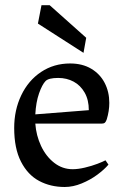

<svg xmlns="http://www.w3.org/2000/svg" viewBox="-20 -727 490 759"><path d="M397 -93.3 408.7 -76.2Q392.6 -57.1 365 -36.6Q337.4 -16.1 303.2 -2Q269 12.2 235.8 12.2Q179.7 12.2 134.8 -11.7Q89.8 -35.6 63 -87.9Q36.1 -140.1 36.1 -221.2Q36.1 -292 64 -350.3Q91.8 -408.7 142.3 -442.4Q192.9 -476.1 257.3 -476.1Q305.7 -476.1 340.6 -455.3Q375.5 -434.6 393.8 -399.2Q412.1 -363.8 412.1 -320.3Q412.1 -288.1 401.9 -254.9Q398.9 -246.1 394.8 -242.2Q390.6 -238.3 381.8 -238.3H119.6Q123 -191.4 142.3 -150.1Q161.6 -108.9 194.1 -83.5Q226.6 -58.1 267.1 -58.1Q289.1 -58.1 315.7 -64.5Q342.3 -70.8 364.7 -79.3Q387.2 -87.9 397 -93.3ZM160.2 -406.7Q146.5 -392.6 134.3 -357.7Q122.1 -322.8 119.6 -274.9L331.1 -291.5Q331.1 -332 314.7 -360.8Q298.3 -389.6 271 -404.3Q243.7 -418.9 210 -418.9Q172.4 -418.9 160.2 -406.7ZM129.9 -633.8 144 -706.5H176.3L320.8 -577.6L310.1 -518.1Z"/></svg>

Font: Vesper Libre
Style: Regular
Weight: 400
Designer: Robert Keller & Kimya Gandhi
Foundry: Mota Italic
Version: Version 1.058